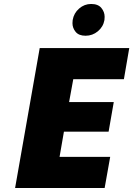

<svg xmlns="http://www.w3.org/2000/svg" viewBox="-20 -947 671 967"><path d="M411 -767Q377 -767 361 -786.5Q345 -806 345 -830Q345 -838 346 -846Q352 -881 378.5 -904Q405 -927 439 -927Q474 -927 490.5 -907Q507 -887 507 -862Q507 -854 506 -846Q500 -812 473 -789.5Q446 -767 411 -767ZM349 -548 328 -433H553L527 -284H302L280 -157H535L507 0H56L180 -705H631L604 -548Z"/></svg>

Font: Fz Poppins ExtBd
Style: Italic
Weight: 800
Italic angle: -10°
Designer: Ninad Kale (Devanagari), Jonny Pinhorn (Latin)
Foundry: Indian Type Foundry
Version: Vit hóa bi Vntype.Com & FontZin.Com